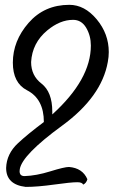

<svg xmlns="http://www.w3.org/2000/svg" viewBox="-20 -502 511 780"><path d="M192.4 -37.1Q349.1 -179.2 349.1 -316.9Q349.1 -356.9 330.1 -389.2Q311 -421.4 276.9 -421.4Q223.6 -421.4 171.9 -378.4Q110.8 -327.6 106.4 -250Q106.4 -194.8 148.4 -162.6Q192.4 -128.4 192.4 -48.8ZM84.5 257.3Q4.9 248 4.9 180.2Q6.8 122.6 53.2 79.6Q91.8 43.5 158.2 -6.3Q158.2 -100.1 89.8 -135.3Q32.2 -165 32.2 -247.6Q32.2 -335.9 96.2 -409.2Q160.2 -482.4 261.7 -482.4Q323.7 -482.4 372.8 -423.6Q421.9 -364.7 421.9 -290.5Q421.9 -271 418 -250.5Q393.1 -108.9 231.9 8.8Q70.8 126.5 60.5 184.6L59.6 193.4Q59.6 213.4 79.6 213.4Q127 211.9 184.3 194.1Q241.7 176.3 260.3 176.3Q315.4 180.7 335 226.1Q330.6 242.2 317.9 248Q314 238.3 293.9 238.3Q268.1 238.3 200.2 247.8Q132.3 257.3 84.5 257.3Z"/></svg>

Font: Kelvinch
Style: Italic
Weight: 400
Italic angle: -10°
Designer: Paul James Miller
Foundry: High-Logic / Made with FontCreator
Version: Version 3.40;July 22, 2017;FontCreator 11.0.0.2388 64-bit